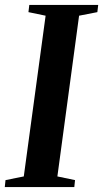

<svg xmlns="http://www.w3.org/2000/svg" viewBox="-32 -763 421 783"><path d="M-12.5 0 -9.5 -28.5 65 -43.5 154 -699 84 -713.5 87.5 -743H368.5L365 -713.5L290.5 -699L202 -43.5L274 -28.5L271 0Z"/></svg>

Font: Merriweather 96pt SemiBold
Style: Italic
Weight: 600
Italic angle: -7.8°
Version: Version 2.101